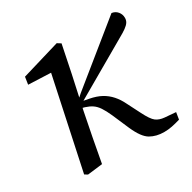

<svg xmlns="http://www.w3.org/2000/svg" viewBox="-120 -612 742 743"><g transform="rotate(-30 250.5 -240.0)"><path d="M73 8 60 0 150 -423 167 -404 46 -409 51 -442 222 -493 238 -483 213 -361 181 -214Q170 -161 160 -107.5Q150 -54 140 0ZM484 0Q464 6 446.5 9.5Q429 13 411 13Q376 13 350 -2Q324 -17 301 -69L269 -143Q257 -170 246.5 -185.5Q236 -201 223.5 -209.5Q211 -218 192 -224L165 -231V-255H179L206 -279L464 -488Q480 -486 490 -474Q500 -462 500 -446Q500 -435 494.5 -426.5Q489 -418 476.5 -409Q464 -400 444 -389L193 -244L196 -249L223 -244Q254 -238 275 -226.5Q296 -215 312 -197Q328 -179 340 -154L369 -97Q388 -59 402.5 -48Q417 -37 440 -35L489 -31Z"/></g></svg>

Font: Source Serif 4 18pt
Style: Italic
Weight: 400
Italic angle: -12°
Designer: Frank Grießhammer
Foundry: Adobe Systems Incorporated
Version: Version 4.004;hotconv 1.0.116;makeotfexe 2.5.65601